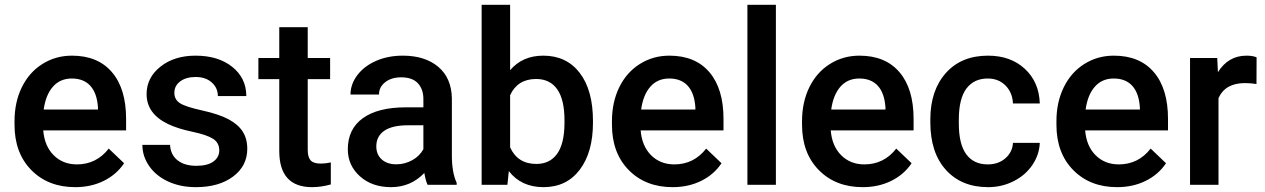

<svg xmlns="http://www.w3.org/2000/svg" viewBox="-20 -770 5269 800"><path d="M293.5 9.8Q180.7 9.8 110.6 -61.3Q40.5 -132.3 40.5 -250.5V-265.1Q40.5 -344.2 71 -406.5Q101.6 -468.8 156.7 -503.4Q211.9 -538.1 279.8 -538.1Q387.7 -538.1 446.5 -469.2Q505.4 -400.4 505.4 -274.4V-226.6H160.2Q165.5 -161.1 203.9 -123Q242.2 -85 300.3 -85Q381.8 -85 433.1 -150.9L497.1 -89.8Q465.3 -42.5 412.4 -16.4Q359.4 9.8 293.5 9.8ZM279.3 -442.9Q230.5 -442.9 200.4 -408.7Q170.4 -374.5 162.1 -313.5H388.2V-322.3Q384.3 -381.8 356.4 -412.4Q328.6 -442.9 279.3 -442.9Z M893.6 -143.6Q893.6 -175.3 867.4 -191.9Q841.3 -208.5 780.8 -221.2Q720.2 -233.9 679.7 -253.4Q590.8 -296.4 590.8 -377.9Q590.8 -446.3 648.4 -492.2Q706.1 -538.1 794.9 -538.1Q889.6 -538.1 948 -491.2Q1006.3 -444.3 1006.3 -369.6H887.7Q887.7 -403.8 862.3 -426.5Q836.9 -449.2 794.9 -449.2Q755.9 -449.2 731.2 -431.2Q706.5 -413.1 706.5 -382.8Q706.5 -355.5 729.5 -340.3Q752.4 -325.2 822.3 -309.8Q892.1 -294.4 931.9 -273.2Q971.7 -252 991 -222.2Q1010.3 -192.4 1010.3 -149.9Q1010.3 -78.6 951.2 -34.4Q892.1 9.8 796.4 9.8Q731.4 9.8 680.7 -13.7Q629.9 -37.1 601.6 -78.1Q573.2 -119.1 573.2 -166.5H688.5Q690.9 -124.5 720.2 -101.8Q749.5 -79.1 797.9 -79.1Q844.7 -79.1 869.1 -96.9Q893.6 -114.7 893.6 -143.6Z M1262.2 -656.7V-528.3H1355.5V-440.4H1262.2V-145.5Q1262.2 -115.2 1274.2 -101.8Q1286.1 -88.4 1316.9 -88.4Q1337.4 -88.4 1358.4 -93.3V-1.5Q1317.9 9.8 1280.3 9.8Q1143.6 9.8 1143.6 -141.1V-440.4H1056.6V-528.3H1143.6V-656.7Z M1761.7 0Q1753.9 -15.1 1748 -49.3Q1691.4 9.8 1609.4 9.8Q1529.8 9.8 1479.5 -35.6Q1429.2 -81.1 1429.2 -147.9Q1429.2 -232.4 1491.9 -277.6Q1554.7 -322.8 1671.4 -322.8H1744.1V-357.4Q1744.1 -398.4 1721.2 -423.1Q1698.2 -447.8 1651.4 -447.8Q1610.8 -447.8 1585 -427.5Q1559.1 -407.2 1559.1 -376H1440.4Q1440.4 -419.4 1469.2 -457.3Q1498 -495.1 1547.6 -516.6Q1597.2 -538.1 1658.2 -538.1Q1751 -538.1 1806.2 -491.5Q1861.3 -444.8 1862.8 -360.4V-122.1Q1862.8 -50.8 1882.8 -8.3V0ZM1631.3 -85.4Q1666.5 -85.4 1697.5 -102.5Q1728.5 -119.6 1744.1 -148.4V-248H1680.2Q1614.3 -248 1581.1 -225.1Q1547.9 -202.1 1547.9 -160.2Q1547.9 -126 1570.6 -105.7Q1593.3 -85.4 1631.3 -85.4Z M2450.7 -258.8Q2450.7 -135.7 2395.8 -63Q2340.8 9.8 2244.6 9.8Q2151.9 9.8 2100.1 -57.1L2094.2 0H1986.8V-750H2105.5V-477.5Q2156.7 -538.1 2243.7 -538.1Q2340.3 -538.1 2395.5 -466.3Q2450.7 -394.5 2450.7 -265.6ZM2332 -269Q2332 -355 2301.8 -397.9Q2271.5 -440.9 2213.9 -440.9Q2136.7 -440.9 2105.5 -373.5V-155.8Q2137.2 -86.9 2214.8 -86.9Q2270.5 -86.9 2300.8 -128.4Q2331.1 -169.9 2332 -253.9Z M2782.7 9.8Q2669.9 9.8 2599.9 -61.3Q2529.8 -132.3 2529.8 -250.5V-265.1Q2529.8 -344.2 2560.3 -406.5Q2590.8 -468.8 2646 -503.4Q2701.2 -538.1 2769 -538.1Q2877 -538.1 2935.8 -469.2Q2994.6 -400.4 2994.6 -274.4V-226.6H2649.4Q2654.8 -161.1 2693.1 -123Q2731.4 -85 2789.6 -85Q2871.1 -85 2922.4 -150.9L2986.3 -89.8Q2954.6 -42.5 2901.6 -16.4Q2848.6 9.8 2782.7 9.8ZM2768.6 -442.9Q2719.7 -442.9 2689.7 -408.7Q2659.7 -374.5 2651.4 -313.5H2877.4V-322.3Q2873.5 -381.8 2845.7 -412.4Q2817.9 -442.9 2768.6 -442.9Z M3212.9 0H3094.2V-750H3212.9Z M3574.7 9.8Q3461.9 9.8 3391.8 -61.3Q3321.8 -132.3 3321.8 -250.5V-265.1Q3321.8 -344.2 3352.3 -406.5Q3382.8 -468.8 3438 -503.4Q3493.2 -538.1 3561 -538.1Q3668.9 -538.1 3727.8 -469.2Q3786.6 -400.4 3786.6 -274.4V-226.6H3441.4Q3446.8 -161.1 3485.1 -123Q3523.4 -85 3581.5 -85Q3663.1 -85 3714.4 -150.9L3778.3 -89.8Q3746.6 -42.5 3693.6 -16.4Q3640.6 9.8 3574.7 9.8ZM3560.5 -442.9Q3511.7 -442.9 3481.7 -408.7Q3451.7 -374.5 3443.4 -313.5H3669.4V-322.3Q3665.5 -381.8 3637.7 -412.4Q3609.9 -442.9 3560.5 -442.9Z M4095.7 -85Q4140.1 -85 4169.4 -110.8Q4198.7 -136.7 4200.7 -174.8H4312.5Q4310.5 -125.5 4281.7 -82.8Q4252.9 -40 4203.6 -15.1Q4154.3 9.8 4097.2 9.8Q3986.3 9.8 3921.4 -62Q3856.4 -133.8 3856.4 -260.3V-272.5Q3856.4 -393.1 3920.9 -465.6Q3985.4 -538.1 4096.7 -538.1Q4190.9 -538.1 4250.2 -483.2Q4309.6 -428.2 4312.5 -338.9H4200.7Q4198.7 -384.3 4169.7 -413.6Q4140.6 -442.9 4095.7 -442.9Q4038.1 -442.9 4006.8 -401.1Q3975.6 -359.4 3975.1 -274.4V-255.4Q3975.1 -169.4 4006.1 -127.2Q4037.1 -85 4095.7 -85Z M4634.8 9.8Q4522 9.8 4451.9 -61.3Q4381.8 -132.3 4381.8 -250.5V-265.1Q4381.8 -344.2 4412.4 -406.5Q4442.9 -468.8 4498 -503.4Q4553.2 -538.1 4621.1 -538.1Q4729 -538.1 4787.8 -469.2Q4846.7 -400.4 4846.7 -274.4V-226.6H4501.5Q4506.8 -161.1 4545.2 -123Q4583.5 -85 4641.6 -85Q4723.1 -85 4774.4 -150.9L4838.4 -89.8Q4806.6 -42.5 4753.7 -16.4Q4700.7 9.8 4634.8 9.8ZM4620.6 -442.9Q4571.8 -442.9 4541.7 -408.7Q4511.7 -374.5 4503.4 -313.5H4729.5V-322.3Q4725.6 -381.8 4697.8 -412.4Q4669.9 -442.9 4620.6 -442.9Z M5215.3 -419.9Q5191.9 -423.8 5167 -423.8Q5085.4 -423.8 5057.1 -361.3V0H4938.5V-528.3H5051.8L5054.7 -469.2Q5097.7 -538.1 5173.8 -538.1Q5199.2 -538.1 5215.8 -531.2Z"/></svg>

Font: Roboto Medium
Style: Regular
Weight: 500
Designer: Google
Version: Version 2.134; 2016; ttfautohint (v1.6)